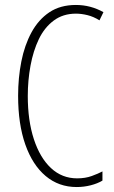

<svg xmlns="http://www.w3.org/2000/svg" viewBox="-20 -744 461 774"><path d="M286 -689Q234 -689 196.5 -661Q159 -633 136.5 -586Q114 -539 103 -479.5Q92 -420 92 -357Q92 -258 116.5 -183Q141 -108 185.5 -66.5Q230 -25 291 -25Q324 -25 350 -34.5Q376 -44 393 -53V-16Q373 -4 345.5 3Q318 10 289 10Q217 10 164 -34.5Q111 -79 82 -161.5Q53 -244 53 -358Q53 -430 66 -496Q79 -562 107 -613.5Q135 -665 179 -694.5Q223 -724 286 -724Q345 -724 397 -695L381 -662Q357 -677 332.5 -683Q308 -689 286 -689Z"/></svg>

Font: Noto Sans Arabic ExtCond ExtLt
Style: Regular
Weight: 200
Width: 2
Designer: Monotype Design Team, Nadine Chahine, Nizar Qandah and Khaled Hosny
Foundry: Monotype Imaging Inc.
Version: Version 2.012; ttfautohint (v1.8.4.7-5d5b)